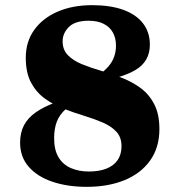

<svg xmlns="http://www.w3.org/2000/svg" viewBox="-20 -710 696 745"><path d="M337.5 -690Q408 -690 458 -672Q508 -654 534.8 -619.5Q561.5 -585 561.5 -536.5Q561.5 -471.5 505.8 -438.5Q450 -405.5 345 -391.5L323.5 -397Q374.5 -421 402.2 -454Q430 -487 430 -533Q430 -562 418.2 -583.5Q406.5 -605 383 -617.2Q359.5 -629.5 324 -629.5Q271.5 -629.5 247.2 -605.2Q223 -581 223 -550Q223 -516.5 243.5 -495.8Q264 -475 297.2 -461.2Q330.5 -447.5 370.8 -435.8Q411 -424 451 -408.8Q491 -393.5 524.5 -369.2Q558 -345 578.2 -306.2Q598.5 -267.5 598.5 -209Q598.5 -138 563 -87.8Q527.5 -37.5 463.8 -11.2Q400 15 316.5 15Q242 15 183.5 -4.8Q125 -24.5 91.5 -62.8Q58 -101 58 -156.5Q58 -195.5 73.2 -224.2Q88.5 -253 119 -274.2Q149.5 -295.5 193.8 -311.8Q238 -328 295.5 -342.5L309 -332Q262.5 -311 236.5 -288Q210.5 -265 200.2 -237.2Q190 -209.5 190 -174.5Q190 -128 207.2 -99.5Q224.5 -71 255.2 -57.8Q286 -44.5 324.5 -44.5Q365 -44.5 393.2 -55.8Q421.5 -67 436.5 -89Q451.5 -111 451.5 -142.5Q451.5 -177.5 431.5 -199Q411.5 -220.5 378.2 -234.8Q345 -249 305.5 -261Q266 -273 226.2 -288.5Q186.5 -304 153.5 -328Q120.5 -352 100.2 -390Q80 -428 80 -486Q80 -548.5 113.2 -594.5Q146.5 -640.5 204.5 -665.2Q262.5 -690 337.5 -690Z"/></svg>

Font: Newsreader 24pt ExtraBold
Style: Regular
Weight: 800
Designer: Hugues Gentile
Foundry: Production Type
Version: Version 1.003